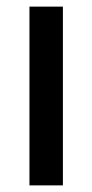

<svg xmlns="http://www.w3.org/2000/svg" viewBox="-20 -560 279 580"><path d="M170 0H69V-540H170Z"/></svg>

Font: Noto Sans Bengali Condensed Medium
Style: Regular
Weight: 500
Width: 3
Designer: Jelle Bosma - Monotype Design Team
Foundry: Monotype Imaging Inc.
Version: Version 2.003